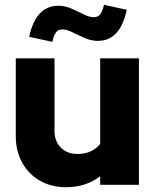

<svg xmlns="http://www.w3.org/2000/svg" viewBox="-20 -773 651 803"><path d="M257 10Q195 10 147.5 -17Q100 -44 73 -92.5Q46 -141 46 -203V-529H208V-225Q208 -182 234.5 -155.5Q261 -129 304 -129Q365 -129 399 -171V-529H561V0H399V-36Q339 10 257 10ZM199 -598 102 -619Q130 -749 224 -749Q252 -749 279 -737Q306 -725 330 -713Q354 -701 372 -701Q389 -701 398.5 -712.5Q408 -724 415 -753L510 -732Q483 -602 389 -602Q362 -602 334.5 -614Q307 -626 283 -638Q259 -650 240 -650Q224 -650 214.5 -638Q205 -626 199 -598Z"/></svg>

Font: Red Hat Display Black
Style: Regular
Weight: 900
Designer: Pentagram, MCKL
Foundry: Pentagram, MCKL
Version: Version 1.023; ttfautohint (v1.8.3)